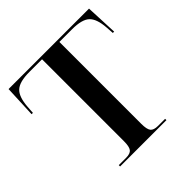

<svg xmlns="http://www.w3.org/2000/svg" viewBox="-185 -870 1026 1026"><g transform="rotate(-45 328.5 -357.0)"><path d="M153 0H503V-10H450Q417 -10 405.5 -25Q394 -40 394 -81V-700H490Q564 -700 593 -673Q622 -646 627 -576L630 -532H640L632 -714H24L16 -532H26L29 -576Q34 -646 63.5 -673Q93 -700 167 -700H263V-81Q263 -40 251.5 -25Q240 -10 208 -10H153Z"/></g></svg>

Font: Noto Serif Display Semi
Style: Regular
Weight: 600
Designer: Monotype Design Team
Foundry: Monotype Imaging Inc.
Version: Version 1.900